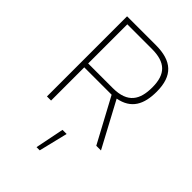

<svg xmlns="http://www.w3.org/2000/svg" viewBox="-278 -809 1186 1186"><g transform="rotate(45 315.0 -216.5)"><path d="M534 0H575L417 -295C524 -315 562 -389 562 -500C562 -640 493 -700 354 -700H103V0H139V-290H378ZM524 -500C524 -393 485 -324 354 -324H139V-666H354C471 -666 524 -616 524 -500ZM279 267H307L353 78H317Z"/></g></svg>

Font: TitilliumText22L
Style: 1 wt
Weight: 100
Designer: Campivisivi
Foundry: Campivisivi
Version: 1.000